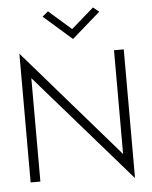

<svg xmlns="http://www.w3.org/2000/svg" viewBox="-63 -1002 857 1080"><g transform="rotate(-5 365.5 -461.5)"><path d="M376 -839 503 -950 536 -923 376 -783 216 -923 249 -950ZM600 -700H655V27L123 -584V0H68V-727L600 -114Z"/></g></svg>

Font: Jost* Light
Style: Regular
Weight: 300
Version: Version 3.7